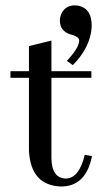

<svg xmlns="http://www.w3.org/2000/svg" viewBox="-20 -678 364 709"><path d="M18.6 -390.6H86.9V-121.1Q93.8 6.8 205.1 10.7Q296.9 10.7 319.3 -99.6Q319.3 -100.6 319.3 -101.6L293 -106.4Q272.5 -19.5 222.7 -18.6Q170.9 -20.5 169.9 -93.8V-390.6H317.4V-415H169.9V-528.3L86.9 -507.8V-415H18.6ZM318.4 -585Q318.4 -641.6 276.4 -655.3Q266.6 -658.2 255.9 -658.2Q220.7 -658.2 206.1 -626Q201.2 -614.3 201.2 -601.6Q201.2 -563.5 240.2 -550.8Q244.1 -549.8 248 -548.8Q271.5 -541 272.5 -529.3Q272.5 -502 228.5 -455.1Q227.5 -454.1 226.6 -453.1L249 -437.5Q312.5 -502 318.4 -575.2Q318.4 -580.1 318.4 -585Z"/></svg>

Font: Abhaya Libre Medium
Style: Regular
Weight: 500
Designer: Pushpananda Ekanayake, Sol Matas, Pathum Egodawatta
Foundry: Mooniak
Version: Version 1.050 ; ttfautohint (v1.6)